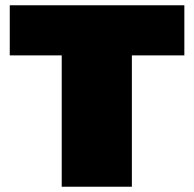

<svg xmlns="http://www.w3.org/2000/svg" viewBox="-20 -708 735 728"><path d="M214 0V-498H17V-688H679V-498H480V0Z"/></svg>

Font: Saira Expanded Black
Style: Regular
Weight: 900
Width: 7
Designer: Hector Gatti with collaboration of the Omnibus-Type team
Foundry: Omnibus-Type
Version: Version 1.101